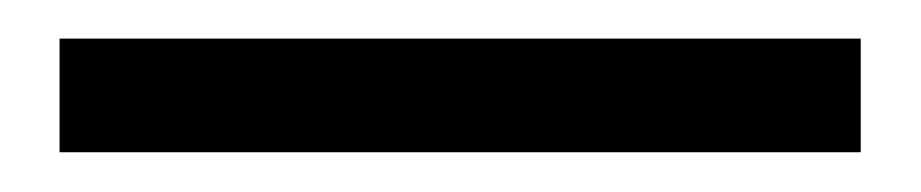

<svg xmlns="http://www.w3.org/2000/svg" viewBox="-20 68 475 99"><path d="M10.7 146.5V87.9H423.8V146.5Z"/></svg>

Font: Reddit Sans Condensed
Style: Regular
Weight: 400
Designer: Stephen Hutchings
Foundry: Reddit
Version: Version 1.014